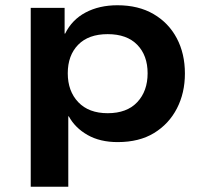

<svg xmlns="http://www.w3.org/2000/svg" viewBox="-20 -531 790 731"><path d="M97 180V-501H226V-403H228Q254 -456 306 -483.5Q358 -511 427 -511Q507 -511 564.5 -477.5Q622 -444 653 -385.5Q684 -327 684 -251Q684 -177 653.5 -118Q623 -59 566.5 -24.5Q510 10 428 10Q361 10 313.5 -17Q266 -44 242 -88H240V180ZM390 -100Q463 -100 502.5 -142Q542 -184 542 -252Q542 -320 502.5 -360.5Q463 -401 390 -401Q317 -401 277.5 -360.5Q238 -320 238 -252Q238 -184 278 -142Q318 -100 390 -100Z"/></svg>

Font: Nunito Sans 7pt SemiExpanded
Style: Bold
Weight: 700
Width: 6
Designer: Vernon Adams
Foundry: Vernon Adams
Version: Version 3.101;gftools[0.9.27]